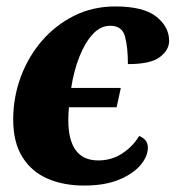

<svg xmlns="http://www.w3.org/2000/svg" viewBox="-20 -566 545 596"><path d="M241 10Q177 10 127.5 -11.5Q78 -33 49.5 -78.5Q21 -124 21 -195Q21 -263 44 -326Q67 -389 109.5 -438.5Q152 -488 210 -517Q268 -546 338 -546Q425 -546 465 -514.5Q505 -483 505 -439Q505 -411 476.5 -389Q448 -367 377 -367Q377 -420 368 -453Q359 -486 322 -486Q292 -486 268 -460Q244 -434 226.5 -390Q209 -346 201 -293H355L342 -233H194Q192 -213 192 -194Q192 -68 285 -68Q327 -68 360 -90Q393 -112 412 -144Q439 -133 439 -108Q439 -81 416.5 -54Q394 -27 350 -8.5Q306 10 241 10Z"/></svg>

Font: Noto Serif SemiCondensed ExtraBold
Style: Italic
Weight: 800
Width: 4
Italic angle: -12°
Designer: Monotype Design Team
Foundry: Monotype Imaging Inc.
Version: Version 2.014; ttfautohint (v1.8.4.7-5d5b)